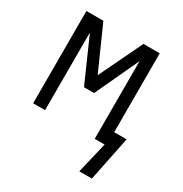

<svg xmlns="http://www.w3.org/2000/svg" viewBox="-171 -678 942 991"><g transform="rotate(30 300.0 -182.5)"><path d="M485 0H426V-463L305 -203H245L130 -463V0H59V-550H160L275 -292L399 -550H496V-80H570L516 185H441Z"/></g></svg>

Font: JuliaMono SemiBold
Style: Regular
Weight: 600
Monospace: yes
Designer: cormullion
Foundry: corm
Version: Version 0.055; ttfautohint (v1.8.4)